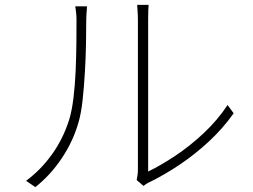

<svg xmlns="http://www.w3.org/2000/svg" viewBox="-20 -759 1040 788"><path d="M541 -20Q543 -30 544.5 -41Q546 -52 546 -63Q546 -71 546 -106Q546 -141 546 -193Q546 -245 546 -305Q546 -365 546 -426Q546 -487 546 -539Q546 -591 546 -627.5Q546 -664 546 -674Q546 -699 544.5 -714.5Q543 -730 543 -739H590Q589 -730 588.5 -714.5Q588 -699 588 -674Q588 -664 588 -626Q588 -588 588 -532Q588 -476 588 -412Q588 -348 588 -285.5Q588 -223 588 -171.5Q588 -120 588 -88Q588 -56 588 -55Q638 -79 698.5 -119Q759 -159 816 -212.5Q873 -266 914 -328L939 -294Q895 -232 838 -179Q781 -126 718.5 -84Q656 -42 597 -13Q587 -9 580 -4Q573 1 569 4ZM87 -17Q147 -61 193 -125Q239 -189 264 -268Q275 -304 281.5 -357Q288 -410 290.5 -469Q293 -528 293.5 -582.5Q294 -637 294 -676Q294 -692 292.5 -706Q291 -720 289 -733H337Q337 -725 336 -715.5Q335 -706 334.5 -696.5Q334 -687 334 -677Q334 -637 333 -581Q332 -525 328.5 -464Q325 -403 319 -348Q313 -293 302 -256Q280 -179 233.5 -109.5Q187 -40 125 9Z"/></svg>

Font: Noto Sans SC Thin ExtraLight
Style: Regular
Weight: 250
Version: Version 2.004-H2;hotconv 1.0.118;makeotfexe 2.5.65603